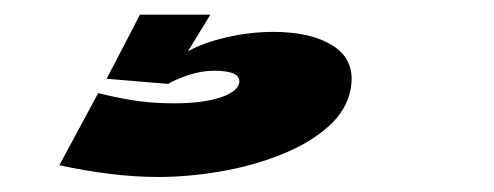

<svg xmlns="http://www.w3.org/2000/svg" viewBox="-20 -20 674 262"><path d="M196 221.5Q163.5 221.5 129.5 217.2Q95.5 213 61 205.5L114 107Q133 112 159.2 116.5Q185.5 121 217.5 121Q256 121 280 113.2Q304 105.5 306.5 93Q309 76.5 272 76.5Q254.5 76.5 236.2 82.8Q218 89 209.5 94.5L125.5 87.5L171 0H267L236.5 50Q258 38 289.8 30.8Q321.5 23.5 353.5 23.5Q405.5 23.5 435.5 43.2Q465.5 63 458.5 101.5Q453 131 427.2 153.5Q401.5 176 363 191.2Q324.5 206.5 280.8 214Q237 221.5 196 221.5Z"/></svg>

Font: Anybody UltraExpanded ExtraBold
Style: Italic
Weight: 800
Width: 9
Italic angle: -10°
Designer: Tyler Finck
Foundry: Etcetera Type Company
Version: Version 1.010; ttfautohint (v1.8.3) -l 8 -r 50 -G 200 -x 14 